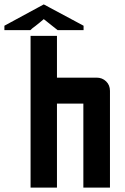

<svg xmlns="http://www.w3.org/2000/svg" viewBox="-89 -853 567 873"><path d="M50 -690H170V-500H350Q376 -500 393.5 -483Q411 -466 411 -440V0H290V-382H170V0H50ZM110 -766Q101 -758 91 -750Q81 -742 71 -734Q65 -730 59.5 -725.5Q54 -721 49 -716H-69V-736L110 -833L291 -736V-716H173Z"/></svg>

Font: Tschichold
Style: Bold
Weight: 700
Designer: Peter Wiegel
Foundry: Peter Wiegel
Version: Version 1.000; ttfautohint (v1.3)